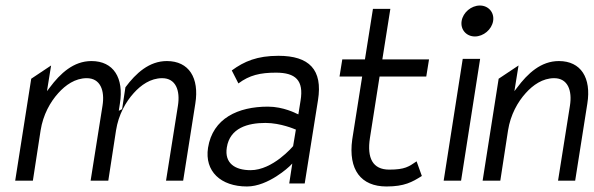

<svg xmlns="http://www.w3.org/2000/svg" viewBox="-20 -664 2149 695"><path d="M35 -10H99L127 -192C136 -249 162 -295 191 -327C217 -356 252 -381 294 -381C343 -381 360 -337 351 -281L308 -10H372L400 -192C409 -249 435 -295 464 -327C490 -356 525 -381 567 -381C616 -381 633 -337 624 -281L581 -10H643L687 -289C702 -382 664 -443 584 -443C520 -443 472 -399 434 -348L422 -269L410 -263L414 -289C429 -382 391 -443 311 -443C246 -443 198 -398 160 -347L150 -334L165 -427L93 -379Z M733 -129C720 -44 779 11 874 11C952 11 1028 -62 1028 -62L1038 -72L1027 0H1083L1131 -301C1149 -412 1099 -462 988 -462C911 -462 864 -442 819 -409L843 -362C883 -392 922 -401 979 -401C1050 -401 1080 -373 1068 -300L1060 -250L1053 -253C1053 -253 1006 -278 950 -278C842 -278 750 -236 733 -129ZM801 -130C812 -201 877 -219 941 -219C996 -219 1048 -196 1048 -196L1051 -195L1041 -135L1040 -134C1040 -134 968 -48 887 -48C831 -48 792 -73 801 -130Z M1209 -387H1291L1255 -159C1240 -49 1287 11 1379 11C1444 11 1472 -5 1507 -27L1488 -80C1460 -61 1446 -50 1389 -50C1329 -50 1308 -92 1319 -164L1354 -387H1523L1533 -449H1364L1393 -632H1330L1301 -449H1219Z M1651 -588C1646 -557 1668 -532 1699 -532C1730 -532 1760 -557 1765 -588C1770 -619 1748 -644 1717 -644C1686 -644 1656 -619 1651 -588ZM1586 -10H1649L1718 -451H1655Z M1727 -10H1791L1819 -192C1828 -249 1854 -295 1883 -327C1909 -356 1944 -381 1986 -381C2035 -381 2052 -337 2043 -281L2000 -10H2062L2106 -289C2121 -382 2083 -443 2003 -443C1938 -443 1890 -398 1852 -347L1842 -334L1857 -427L1785 -379Z"/></svg>

Font: Charger Sport
Style: LitNrwObl
Weight: 300
Designer: Jasper
Foundry: Cannot Into Space Fonts
Version: Version 1.1